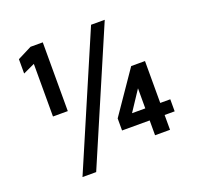

<svg xmlns="http://www.w3.org/2000/svg" viewBox="-157 -1033 1366 1308"><g transform="rotate(-20 526.0 -378.5)"><path d="M633.3 -856.4H732.4L322.8 98.6H223.6ZM585.4 -194.8 793.9 -498.5H894V-194.8H966.8V-107.4H894V0H785.6V-107.4H585.4ZM785.6 -194.8V-340.3L689.5 -194.8ZM175.8 -739.3 91.3 -700.2V-804.2L194.3 -856.4H283.2V-357.9H175.8Z"/></g></svg>

Font: Tauri
Style: Regular
Weight: 400
Designer: Yvonne Schüttler
Foundry: Yvonne Schüttler
Version: Version 1.003; ttfautohint (v0.93.8-669f) -l 13 -r 13 -G 200